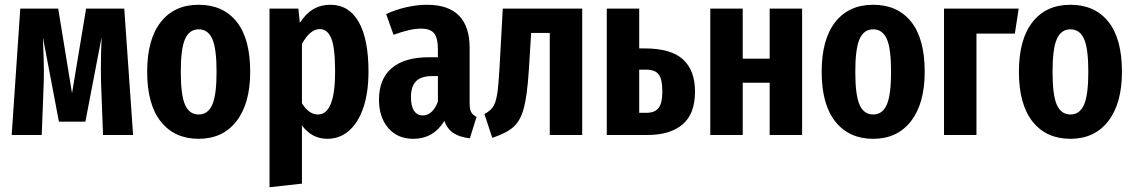

<svg xmlns="http://www.w3.org/2000/svg" viewBox="-20 -566 4754 805"><path d="M538 0H412L404 -211Q403 -236 403 -282Q403 -343 406 -410L338 -56H227L160 -409Q164 -307 164 -268Q164 -231 163 -212L155 0H29L65 -530H224L282 -175L341 -530H501Z M1029 -265Q1029 -132 971.5 -58Q914 16 813 16Q712 16 654.5 -56Q597 -128 597 -265Q597 -401 654 -473.5Q711 -546 813 -546Q915 -546 972 -475Q1029 -404 1029 -265ZM738 -265Q738 -167 756 -126.5Q774 -86 813 -86Q852 -86 870 -127Q888 -168 888 -265Q888 -363 870 -403Q852 -443 813 -443Q774 -443 756 -402.5Q738 -362 738 -265Z M1525 -266Q1525 -180 1504 -116.5Q1483 -53 1444 -18.5Q1405 16 1352 16Q1288 16 1246 -40V204L1110 219V-530H1231L1237 -470Q1262 -509 1293.5 -527.5Q1325 -546 1365 -546Q1443 -546 1484 -474Q1525 -402 1525 -266ZM1385 -265Q1385 -366 1369 -405Q1353 -444 1321 -444Q1280 -444 1246 -382V-133Q1275 -86 1313 -86Q1385 -86 1385 -265Z M1978 -76 1950 14Q1908 9 1882 -7.5Q1856 -24 1843 -59Q1797 16 1713 16Q1647 16 1608 -29Q1569 -74 1569 -148Q1569 -235 1622.5 -280.5Q1676 -326 1779 -326H1816V-358Q1816 -407 1800 -426.5Q1784 -446 1745 -446Q1700 -446 1630 -420L1599 -507Q1640 -526 1685 -536Q1730 -546 1770 -546Q1949 -546 1949 -365V-134Q1949 -108 1955.5 -96Q1962 -84 1978 -76ZM1816 -140V-247H1792Q1746 -247 1724.5 -225.5Q1703 -204 1703 -159Q1703 -121 1716 -101.5Q1729 -82 1752 -82Q1794 -82 1816 -140Z M2421 -530V0H2285V-428H2207L2197 -268Q2190 -163 2176 -111.5Q2162 -60 2133 -34Q2104 -8 2044 12L2011 -88Q2034 -100 2046 -116.5Q2058 -133 2064 -168.5Q2070 -204 2074 -276L2088 -530Z M2894 -182Q2894 -89 2842 -44.5Q2790 0 2694 0H2524V-530H2660V-363H2683Q2793 -363 2843.5 -317Q2894 -271 2894 -182ZM2757 -183Q2757 -233 2742 -253.5Q2727 -274 2688 -274H2660V-93H2690Q2725 -93 2741 -113Q2757 -133 2757 -183Z M3207 0V-219H3094V0H2958V-530H3094V-320H3207V-530H3343V0Z M3857 -265Q3857 -132 3799.5 -58Q3742 16 3641 16Q3540 16 3482.5 -56Q3425 -128 3425 -265Q3425 -401 3482 -473.5Q3539 -546 3641 -546Q3743 -546 3800 -475Q3857 -404 3857 -265ZM3566 -265Q3566 -167 3584 -126.5Q3602 -86 3641 -86Q3680 -86 3698 -127Q3716 -168 3716 -265Q3716 -363 3698 -403Q3680 -443 3641 -443Q3602 -443 3584 -402.5Q3566 -362 3566 -265Z M4074 0H3938V-530H4251L4235 -425H4074Z M4684 -265Q4684 -132 4626.5 -58Q4569 16 4468 16Q4367 16 4309.5 -56Q4252 -128 4252 -265Q4252 -401 4309 -473.5Q4366 -546 4468 -546Q4570 -546 4627 -475Q4684 -404 4684 -265ZM4393 -265Q4393 -167 4411 -126.5Q4429 -86 4468 -86Q4507 -86 4525 -127Q4543 -168 4543 -265Q4543 -363 4525 -403Q4507 -443 4468 -443Q4429 -443 4411 -402.5Q4393 -362 4393 -265Z"/></svg>

Font: Fira Sans Extra Condensed SemiBold
Style: Regular
Weight: 600
Width: 1
Designer: Carrois Corporate & Edenspiekermann AG
Foundry: Carrois Corporate GbR & Edenspiekermann AG
Version: Version 4.203